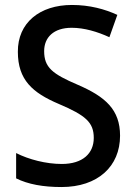

<svg xmlns="http://www.w3.org/2000/svg" viewBox="-20 -744 545 774"><path d="M464 -197C464 -302 405 -354 294 -402C191 -446 158 -472 158 -538C158 -593 196 -632 269 -632C320 -632 373 -616 421 -594L453 -684C403 -707 342 -724 270 -724C140 -724 51 -652 52 -535C52 -422 111 -370 217 -325C325 -279 358 -251 358 -188C358 -126 314 -83 229 -83C166 -83 96 -101 45 -127V-25C93 -1 154 10 228 10C374 10 464 -73 464 -197Z"/></svg>

Font: Noto Sans Khmer SemiCondensed Medium
Style: Regular
Weight: 500
Width: 4
Designer: Danh Hong and the Monotype Design Team
Foundry: Monotype Imaging Inc.
Version: Version 2.004